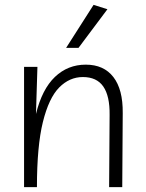

<svg xmlns="http://www.w3.org/2000/svg" viewBox="-20 -770 599 790"><path d="M79 0V-495H134L128 -301Q153 -403 206 -453.5Q259 -504 333 -504Q407 -504 446.5 -453Q486 -402 485 -305L483 0H429L431 -297Q432 -375 405 -414Q378 -453 321 -453Q266 -453 223.5 -410Q181 -367 156.5 -268Q132 -169 132 0ZM252 -573 365 -750 422 -732 303 -573Z"/></svg>

Font: Livvic Light
Style: Regular
Weight: 300
Designer: Jacques Le Bailly, Baron von Fonthausen
Version: Version 1.001; ttfautohint (v1.8.2)